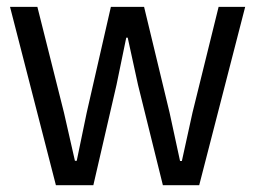

<svg xmlns="http://www.w3.org/2000/svg" viewBox="-20 -545 751 565"><path d="M9.5 -524.8H90L168.2 -213.7L200.5 -71.8H205.8L235.2 -213.7L306.3 -524.8H404L479 -213.7L509.8 -71.3H515.2L546.5 -213.7L623.3 -524.8H701.5L566.2 0H459.3L386.2 -295L355.8 -434.2H351.5L322.8 -295L254.7 0H144.5Z"/></svg>

Font: Mona Sans VF XLt
Style: Regular
Weight: 200
Designer: Deni Anggara
Foundry: GitHub
Version: Version 2.000;Glyphs 3.2.3 (3260)